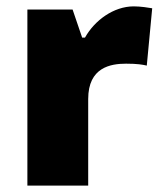

<svg xmlns="http://www.w3.org/2000/svg" viewBox="-20 -583 509 603"><path d="M400 -563C337 -563 277 -519 247 -465H238L208 -553H66V0H257V-272C257 -372 328 -383 376 -383C411 -383 428 -380 441 -377L458 -557C447 -559 421 -563 400 -563Z"/></svg>

Font: Noto Sans Arabic UI Bk
Style: Regular
Weight: 900
Designer: Monotype Design Team, Nadine Chahine and Nizar Qandah
Foundry: Monotype Imaging Inc.
Version: Version 2.010